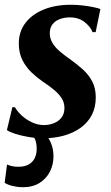

<svg xmlns="http://www.w3.org/2000/svg" viewBox="-30 -570 467 806"><path d="M371.5 -435H358.5Q351 -456.5 325.8 -476.8Q300.5 -497 263 -497Q240.5 -497 221.5 -490Q202.5 -483 191 -468.8Q179.5 -454.5 179 -432.5Q178.5 -410 189.5 -391Q200.5 -372 220.2 -355Q240 -338 266 -320Q294.5 -299.5 318.5 -277.8Q342.5 -256 357.2 -228Q372 -200 372 -161Q372 -118.5 355 -86.5Q338 -54.5 307.8 -33Q277.5 -11.5 237.5 -0.5Q197.5 10.5 151.5 10.5Q121.5 10.5 89.8 5Q58 -0.5 33.2 -8.5Q8.5 -16.5 -1 -24L22 -120H32.5Q42 -103 60.8 -85.5Q79.5 -68 104 -56.5Q128.5 -45 155 -45Q176.5 -45 196 -52.8Q215.5 -60.5 228 -76.2Q240.5 -92 240.5 -116.5Q240.5 -139.5 228.8 -157.8Q217 -176 196.5 -193Q176 -210 149.5 -227.5Q125.5 -244 102.5 -265.8Q79.5 -287.5 64.2 -317.5Q49 -347.5 49 -387.5Q49 -437.5 76.8 -473.8Q104.5 -510 153.5 -530Q202.5 -550 267.5 -550Q292.5 -550 318 -547Q343.5 -544 363.2 -539.8Q383 -535.5 391.5 -532ZM65.5 216Q45 216 24 211Q3 206 -10.5 197.5L-0.5 120.5Q7.5 124.5 20.8 127.5Q34 130.5 49 130Q71 130 87.8 121.8Q104.5 113.5 113.8 97.5Q123 81.5 124 59Q124.5 32 117.5 15.8Q110.5 -0.5 104.5 -12.5L135.5 -14.5L157.5 -12.5Q172 4 183.2 29Q194.5 54 194.5 87Q194.5 120.5 179.8 150Q165 179.5 136.2 197.8Q107.5 216 65.5 216Z"/></svg>

Font: Merriweather 60pt
Style: Bold Italic
Weight: 700
Italic angle: -7.8°
Version: Version 2.101